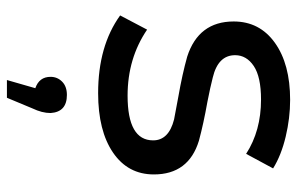

<svg xmlns="http://www.w3.org/2000/svg" viewBox="-168 -406 838 541"><g transform="rotate(90 250.5 -136.0)"><path d="M243 6Q110 6 24 -56L64 -132Q145 -77 250 -77Q376 -77 376 -149Q376 -193 317 -208L253 -220Q190 -231 140 -245Q41 -277 41 -376Q41 -449 101 -492Q161 -535 262 -535Q313 -535 365.5 -522.5Q418 -510 455 -487L414 -411Q349 -453 261 -453Q197 -453 166.5 -432.5Q136 -412 136 -380Q136 -332 199 -317Q226 -310 267 -302Q329 -291 377 -278Q472 -249 472 -151Q472 -78 410.5 -36Q349 6 243 6ZM256 263H206L229 183Q197 172 197 140Q197 121 210.5 107.5Q224 94 248 94Q296 94 299 140Q299 164 286 191Z"/></g></svg>

Font: Argentum Novus
Style: Regular
Weight: 400
Designer: Julieta Ulanovsky
Foundry: Julieta Ulanovsky
Version: Version 7.20;July 27, 2021;FontCreator 13.0.0.2683 64-bit